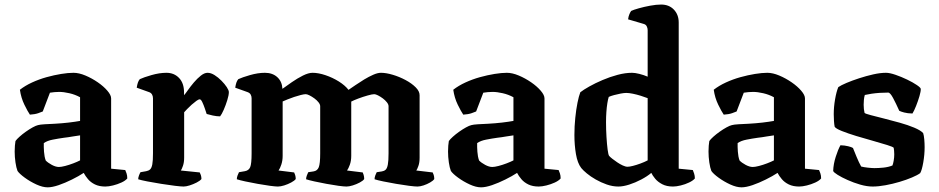

<svg xmlns="http://www.w3.org/2000/svg" viewBox="-20 -820 4127 844"><path d="M189.5 3.5Q167.5 3.5 139.8 -9.2Q112 -22 88.8 -39Q65.5 -56 57 -68.5Q51.5 -82.5 48 -106.2Q44.5 -130 44.5 -154Q44.5 -168 45.5 -179.5Q46.5 -191 48 -200Q53.5 -208 65.8 -219Q78 -230 93.5 -241Q109 -252 123.5 -260Q138 -268 147 -270Q155.5 -272.5 176.5 -273.8Q197.5 -275 220 -276Q236 -277 251.5 -278.2Q267 -279.5 281.8 -281.2Q296.5 -283 309.2 -284.8Q322 -286.5 332 -288.5V-392.5Q310 -404.5 285 -410.2Q260 -416 240.5 -416Q231.5 -416 219.2 -415Q207 -414 199.5 -412.5L168 -330Q162.5 -327.5 148.2 -322.5Q134 -317.5 111.5 -316Q102 -329.5 87.2 -359.8Q72.5 -390 67.5 -425.5Q90.5 -443.5 121 -457.5Q151.5 -471.5 184.8 -480.8Q218 -490 249 -495Q280 -500 303 -500Q327 -500 355.5 -488Q384 -476 409.8 -458.2Q435.5 -440.5 452 -421.2Q468.5 -402 468.5 -387.5V-78.5L530.5 -72.5Q533 -67.5 536.2 -58Q539.5 -48.5 539.5 -35.5Q531 -25.5 513.5 -17.5Q496 -9.5 476.8 -4.8Q457.5 0 443 0Q416.5 0 397.5 -9.2Q378.5 -18.5 366.8 -32.5Q355 -46.5 348 -60Q326 -45.5 296.2 -30.8Q266.5 -16 238 -6.2Q209.5 3.5 189.5 3.5ZM239 -86Q249 -86 266.5 -90.5Q284 -95 302.2 -102Q320.5 -109 332 -115V-225Q316 -223 298 -219.8Q280 -216.5 261.5 -214.5Q236.5 -211 212 -206.2Q187.5 -201.5 172.5 -191Q172 -175 173.5 -153Q175 -131 181 -114.5Q190.5 -104.5 207.8 -95.2Q225 -86 239 -86Z M787 0Q776.5 0 749.2 -3.2Q722 -6.5 689 -11.8Q656 -17 627.8 -22.5Q599.5 -28 587.5 -32Q587.5 -39.5 590.8 -48.2Q594 -57 597.5 -63L623 -67.5Q633.5 -69.5 640 -75.5Q646.5 -81.5 649.5 -97.5Q652.5 -113.5 652.5 -146V-388Q652.5 -397.5 648.2 -404.8Q644 -412 635.5 -415L581 -434.5Q583 -447.5 586 -456.5Q589 -465.5 594.5 -472Q611.5 -480 646.2 -490Q681 -500 711.5 -500Q745.5 -500 767.2 -477.2Q789 -454.5 789 -413.5V-401.5Q795 -408 806.2 -424Q817.5 -440 832.2 -457.5Q847 -475 862.8 -487.5Q878.5 -500 892.5 -500Q907 -500 923 -490Q939 -480 953.5 -465.2Q968 -450.5 977 -436.8Q986 -423 986 -415Q986 -402 979.2 -380Q972.5 -358 963.5 -337.5Q954.5 -317 947.5 -308.5Q932.5 -308.5 915.5 -312.2Q898.5 -316 888.5 -319Q885.5 -328.5 880.2 -343.8Q875 -359 869.2 -371.2Q863.5 -383.5 857.5 -383.5Q853 -383.5 843.2 -376.5Q833.5 -369.5 822.5 -359.8Q811.5 -350 802.5 -340.5Q793.5 -331 789.5 -326.5V-127Q789.5 -106 784.2 -91Q779 -76 775 -70.5L858 -62Q860 -58.5 862.8 -50.5Q865.5 -42.5 865.5 -33Q859 -25 844.2 -17.5Q829.5 -10 813.8 -5Q798 0 787 0Z M1201.5 0Q1191.5 0 1166.8 -3.2Q1142 -6.5 1112.8 -11.8Q1083.5 -17 1058.2 -22.5Q1033 -28 1021 -32Q1021 -40 1024.2 -48.5Q1027.5 -57 1030.5 -63L1056.5 -67.5Q1073.5 -70.5 1079.8 -85.2Q1086 -100 1086 -146V-388Q1086 -397 1082 -404.2Q1078 -411.5 1068.5 -415L1014 -434.5Q1016 -447.5 1019 -456.5Q1022 -465.5 1027.5 -472Q1044.5 -480 1079.2 -490Q1114 -500 1144.5 -500Q1178 -500 1199 -480.8Q1220 -461.5 1221.5 -429.5Q1239.5 -442.5 1263.2 -459Q1287 -475.5 1311.5 -487.8Q1336 -500 1354 -500Q1379.5 -500 1410.8 -489.5Q1442 -479 1469.5 -461.8Q1497 -444.5 1512 -425Q1524.5 -433.5 1542.8 -446Q1561 -458.5 1581.2 -470.8Q1601.5 -483 1620.8 -491.5Q1640 -500 1654.5 -500Q1677.5 -500 1706.8 -491.2Q1736 -482.5 1763 -468Q1790 -453.5 1807.2 -436.2Q1824.5 -419 1824.5 -401.5V-127Q1824.5 -105 1819.2 -90.5Q1814 -76 1810 -70.5L1882 -62Q1884 -58.5 1886.5 -50.8Q1889 -43 1889 -33Q1884 -25.5 1870.5 -17.8Q1857 -10 1841.8 -5Q1826.5 0 1815 0Q1804.5 0 1778.5 -3.2Q1752.5 -6.5 1721.8 -11.8Q1691 -17 1664.8 -22.5Q1638.5 -28 1626.5 -32Q1626.5 -40.5 1629.8 -49Q1633 -57.5 1636 -63L1658.5 -66.5Q1668.5 -68 1675 -73.8Q1681.5 -79.5 1684.8 -96.2Q1688 -113 1688 -146V-353Q1688 -361 1680.8 -370.2Q1673.5 -379.5 1662.8 -387.5Q1652 -395.5 1641.5 -400.8Q1631 -406 1625 -406Q1616 -406 1595.8 -400.2Q1575.5 -394.5 1555.5 -387Q1535.5 -379.5 1524 -373.5V-135Q1524 -113 1517.8 -95.8Q1511.5 -78.5 1505.5 -70.5L1574.5 -62Q1576 -59.5 1578.5 -51Q1581 -42.5 1581 -33Q1576 -25.5 1561.5 -17.8Q1547 -10 1530.8 -5Q1514.5 0 1503 0Q1492.5 0 1468.2 -3.2Q1444 -6.5 1415.5 -11.8Q1387 -17 1362.2 -22.5Q1337.5 -28 1325.5 -32Q1325.5 -40 1329 -49Q1332.5 -58 1335 -63L1358 -66.5Q1375 -69 1381.2 -84.8Q1387.5 -100.5 1387.5 -146V-353Q1387.5 -361 1380.2 -370.2Q1373 -379.5 1362 -387.5Q1351 -395.5 1340.5 -400.8Q1330 -406 1324 -406Q1316.5 -406 1302.5 -402.5Q1288.5 -399 1273 -393.8Q1257.5 -388.5 1243.8 -383Q1230 -377.5 1222.5 -374V-135Q1222.5 -114.5 1216.8 -97Q1211 -79.5 1204.5 -70.5L1273 -62Q1275 -58.5 1277.5 -50.5Q1280 -42.5 1280 -33Q1274.5 -25.5 1260 -17.8Q1245.5 -10 1229.5 -5Q1213.5 0 1201.5 0Z M2094.5 3.5Q2072.5 3.5 2044.8 -9.2Q2017 -22 1993.8 -39Q1970.5 -56 1962 -68.5Q1956.5 -82.5 1953 -106.2Q1949.5 -130 1949.5 -154Q1949.5 -168 1950.5 -179.5Q1951.5 -191 1953 -200Q1958.5 -208 1970.8 -219Q1983 -230 1998.5 -241Q2014 -252 2028.5 -260Q2043 -268 2052 -270Q2060.5 -272.5 2081.5 -273.8Q2102.5 -275 2125 -276Q2141 -277 2156.5 -278.2Q2172 -279.5 2186.8 -281.2Q2201.5 -283 2214.2 -284.8Q2227 -286.5 2237 -288.5V-392.5Q2215 -404.5 2190 -410.2Q2165 -416 2145.5 -416Q2136.5 -416 2124.2 -415Q2112 -414 2104.5 -412.5L2073 -330Q2067.5 -327.5 2053.2 -322.5Q2039 -317.5 2016.5 -316Q2007 -329.5 1992.2 -359.8Q1977.5 -390 1972.5 -425.5Q1995.5 -443.5 2026 -457.5Q2056.5 -471.5 2089.8 -480.8Q2123 -490 2154 -495Q2185 -500 2208 -500Q2232 -500 2260.5 -488Q2289 -476 2314.8 -458.2Q2340.5 -440.5 2357 -421.2Q2373.5 -402 2373.5 -387.5V-78.5L2435.5 -72.5Q2438 -67.5 2441.2 -58Q2444.5 -48.5 2444.5 -35.5Q2436 -25.5 2418.5 -17.5Q2401 -9.5 2381.8 -4.8Q2362.5 0 2348 0Q2321.5 0 2302.5 -9.2Q2283.5 -18.5 2271.8 -32.5Q2260 -46.5 2253 -60Q2231 -45.5 2201.2 -30.8Q2171.5 -16 2143 -6.2Q2114.5 3.5 2094.5 3.5ZM2144 -86Q2154 -86 2171.5 -90.5Q2189 -95 2207.2 -102Q2225.5 -109 2237 -115V-225Q2221 -223 2203 -219.8Q2185 -216.5 2166.5 -214.5Q2141.5 -211 2117 -206.2Q2092.5 -201.5 2077.5 -191Q2077 -175 2078.5 -153Q2080 -131 2086 -114.5Q2095.5 -104.5 2112.8 -95.2Q2130 -86 2144 -86Z M2698.5 0Q2673 0 2647.2 -9Q2621.5 -18 2598.8 -31Q2576 -44 2559.5 -57.8Q2543 -71.5 2535 -81.5Q2518.5 -103 2511.8 -142.5Q2505 -182 2505 -226.5Q2505 -265 2508.8 -301.8Q2512.5 -338.5 2518.5 -368.2Q2524.5 -398 2531 -414.5Q2545 -425.5 2570.8 -440Q2596.5 -454.5 2628.8 -468.2Q2661 -482 2694.8 -491Q2728.5 -500 2758.5 -500Q2771.5 -500 2790.5 -495.2Q2809.5 -490.5 2827 -483V-688Q2827 -696 2823 -704.2Q2819 -712.5 2809 -715L2741 -735Q2742.5 -748 2746.8 -757.8Q2751 -767.5 2754.5 -772Q2765 -777 2788 -783.5Q2811 -790 2838 -795Q2865 -800 2886 -800Q2921 -800 2942.2 -777.8Q2963.5 -755.5 2963.5 -721V-78.5L3025.5 -72.5Q3028 -67.5 3031.2 -57.2Q3034.5 -47 3034.5 -35.5Q3026.5 -26 3009.2 -17.8Q2992 -9.5 2972.5 -4.8Q2953 0 2938.5 0Q2910.5 0 2891 -10.2Q2871.5 -20.5 2860 -34.5Q2848.5 -48.5 2843 -60Q2825.5 -45 2799 -31Q2772.5 -17 2745.8 -8.5Q2719 0 2698.5 0ZM2738.5 -87Q2747.5 -87 2762.2 -90.8Q2777 -94.5 2794.8 -101Q2812.5 -107.5 2827 -115V-388.5Q2814.5 -393.5 2796.8 -399Q2779 -404.5 2762 -408Q2745 -411.5 2733 -411.5Q2724 -411.5 2709 -408.8Q2694 -406 2679.2 -402Q2664.5 -398 2656 -394Q2652.5 -383.5 2649.8 -366.2Q2647 -349 2645.5 -327.5Q2644 -306 2644 -282.5Q2644 -250.5 2646 -218Q2648 -185.5 2651 -162.5Q2654 -139.5 2657.5 -135Q2661.5 -130 2671.5 -122.2Q2681.5 -114.5 2693.2 -106.5Q2705 -98.5 2717.2 -92.8Q2729.5 -87 2738.5 -87Z M3239.5 3.5Q3217.5 3.5 3189.8 -9.2Q3162 -22 3138.8 -39Q3115.5 -56 3107 -68.5Q3101.5 -82.5 3098 -106.2Q3094.5 -130 3094.5 -154Q3094.5 -168 3095.5 -179.5Q3096.5 -191 3098 -200Q3103.5 -208 3115.8 -219Q3128 -230 3143.5 -241Q3159 -252 3173.5 -260Q3188 -268 3197 -270Q3205.5 -272.5 3226.5 -273.8Q3247.5 -275 3270 -276Q3286 -277 3301.5 -278.2Q3317 -279.5 3331.8 -281.2Q3346.5 -283 3359.2 -284.8Q3372 -286.5 3382 -288.5V-392.5Q3360 -404.5 3335 -410.2Q3310 -416 3290.5 -416Q3281.5 -416 3269.2 -415Q3257 -414 3249.5 -412.5L3218 -330Q3212.5 -327.5 3198.2 -322.5Q3184 -317.5 3161.5 -316Q3152 -329.5 3137.2 -359.8Q3122.5 -390 3117.5 -425.5Q3140.5 -443.5 3171 -457.5Q3201.5 -471.5 3234.8 -480.8Q3268 -490 3299 -495Q3330 -500 3353 -500Q3377 -500 3405.5 -488Q3434 -476 3459.8 -458.2Q3485.5 -440.5 3502 -421.2Q3518.5 -402 3518.5 -387.5V-78.5L3580.5 -72.5Q3583 -67.5 3586.2 -58Q3589.5 -48.5 3589.5 -35.5Q3581 -25.5 3563.5 -17.5Q3546 -9.5 3526.8 -4.8Q3507.5 0 3493 0Q3466.5 0 3447.5 -9.2Q3428.5 -18.5 3416.8 -32.5Q3405 -46.5 3398 -60Q3376 -45.5 3346.2 -30.8Q3316.5 -16 3288 -6.2Q3259.5 3.5 3239.5 3.5ZM3289 -86Q3299 -86 3316.5 -90.5Q3334 -95 3352.2 -102Q3370.5 -109 3382 -115V-225Q3366 -223 3348 -219.8Q3330 -216.5 3311.5 -214.5Q3286.5 -211 3262 -206.2Q3237.5 -201.5 3222.5 -191Q3222 -175 3223.5 -153Q3225 -131 3231 -114.5Q3240.5 -104.5 3257.8 -95.2Q3275 -86 3289 -86Z M3816 0Q3790.5 0 3761.2 -8.5Q3732 -17 3705.8 -28.8Q3679.5 -40.5 3662 -51.5Q3644.5 -62.5 3642.5 -68.5Q3643.5 -99 3653.8 -131Q3664 -163 3674.5 -181.5Q3693 -181 3708.2 -177.2Q3723.5 -173.5 3729.5 -169.5Q3735.5 -154.5 3745.5 -130.2Q3755.5 -106 3765.5 -88Q3776.5 -85 3794.8 -83Q3813 -81 3824.5 -81Q3842 -81 3863.8 -83.2Q3885.5 -85.5 3903 -92.5Q3906 -99.5 3908.5 -113.5Q3911 -127.5 3911 -141.5Q3911 -149.5 3910.2 -158Q3909.5 -166.5 3908.5 -170.5Q3905.5 -174.5 3880 -182.5Q3854.5 -190.5 3817.8 -200.8Q3781 -211 3744 -222.2Q3707 -233.5 3680.2 -244.2Q3653.5 -255 3649 -263Q3647 -273 3646 -288.2Q3645 -303.5 3645 -318Q3645 -350 3650.8 -383.2Q3656.5 -416.5 3665 -437Q3676.5 -445 3701.2 -455.5Q3726 -466 3756.8 -476Q3787.5 -486 3818.5 -493Q3849.5 -500 3874.5 -500Q3891 -500 3916.5 -491.2Q3942 -482.5 3967.5 -470.2Q3993 -458 4010.2 -446.2Q4027.5 -434.5 4027.5 -429Q4028 -418.5 4021.8 -397.2Q4015.5 -376 4007 -354.5Q3998.5 -333 3991 -321Q3969.5 -321.5 3954.5 -325.5Q3939.5 -329.5 3933 -333Q3918.5 -365.5 3905.8 -389.2Q3893 -413 3884.5 -413Q3866.5 -413 3847.2 -411.8Q3828 -410.5 3811.2 -408Q3794.5 -405.5 3781.5 -402.5Q3778.5 -392 3777.5 -380.5Q3776.5 -369 3776.5 -359.5Q3776.5 -349 3777.5 -340.5Q3778.5 -332 3780.5 -323.5Q3784.5 -320 3808 -313.8Q3831.5 -307.5 3865.8 -299Q3900 -290.5 3935.5 -280.5Q3971 -270.5 3999 -258.8Q4027 -247 4038 -235Q4041.5 -224.5 4043 -206.8Q4044.5 -189 4044.5 -173Q4044.5 -140 4038.5 -105.8Q4032.5 -71.5 4025 -59Q4013 -50 3988.8 -39.8Q3964.5 -29.5 3934.2 -20.5Q3904 -11.5 3872.8 -5.8Q3841.5 0 3816 0Z"/></svg>

Font: Texturina Medium
Style: Regular
Weight: 500
Designer: Guillermo Torres Carreño
Foundry: Omnibus-Type
Version: Version 1.003